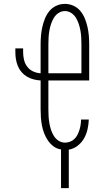

<svg xmlns="http://www.w3.org/2000/svg" viewBox="-20 -763 540 988"><path d="M294 205V6Q273 3 256 -9.5Q239 -22 227 -39.5Q215 -57 207.5 -76.5Q200 -96 196 -116.5Q192 -137 190.5 -158Q189 -179 189 -200V-349Q171 -350 153 -354.5Q135 -359 119 -368.5Q103 -378 91 -392Q79 -406 72 -423Q65 -440 62 -458Q59 -476 59 -495V-514H99V-495Q99 -475 103.5 -455.5Q108 -436 120 -420Q132 -404 150.5 -395.5Q169 -387 189 -386V-535Q189 -558 191 -580.5Q193 -603 198 -625Q203 -647 211.5 -668Q220 -689 234.5 -706.5Q249 -724 270 -733.5Q291 -743 314 -743Q337 -743 358 -733.5Q379 -724 393.5 -706.5Q408 -689 416.5 -668Q425 -647 430 -625Q435 -603 437 -580.5Q439 -558 439 -535V-349H229V-200Q229 -182 230 -164.5Q231 -147 234 -129.5Q237 -112 242.5 -95Q248 -78 257.5 -63Q267 -48 282 -38.5Q297 -29 315 -29Q328 -29 341 -34Q354 -39 363.5 -48.5Q373 -58 379 -70Q385 -82 389 -95Q393 -108 395 -121.5Q397 -135 397 -148H437Q436 -123 430.5 -98Q425 -73 412.5 -51Q400 -29 379.5 -13Q359 3 334 7V205ZM229 -386H399V-535Q399 -553 398 -570.5Q397 -588 394 -605Q391 -622 385.5 -639Q380 -656 371 -671Q362 -686 347 -696Q332 -706 314 -706Q296 -706 281 -696Q266 -686 257 -671Q248 -656 242.5 -639Q237 -622 234 -605Q231 -588 230 -570.5Q229 -553 229 -535Z"/></svg>

Font: Iosevka SS04 Extralight
Style: Regular
Weight: 200
Monospace: yes
Designer: Belleve Invis
Foundry: Belleve Invis
Version: Version 19.0.0; ttfautohint (v1.8.4)